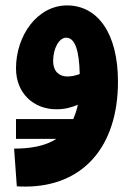

<svg xmlns="http://www.w3.org/2000/svg" viewBox="-20 -417 498 708"><path d="M39 95H188C146 122 92 131 32 131L42 270C52 271 64 271 73 271C286 271 415 124 415 -116C415 -296 339 -396 229 -397C118 -398 39 -286 39 -165C39 -72 105 -14 188 -14C217 -14 243 -20 267 -31C263 -11 257 6 250 22H39ZM176 -192C176 -239 198 -278 224 -278C256 -278 272 -233 274 -144C258 -138 243 -135 228 -135C200 -135 176 -152 176 -192Z"/></svg>

Font: Noto Sans Arabic UI XCn XBd
Style: Regular
Weight: 800
Width: 2
Designer: Monotype Design Team, Nadine Chahine and Nizar Qandah
Foundry: Monotype Imaging Inc.
Version: Version 2.010